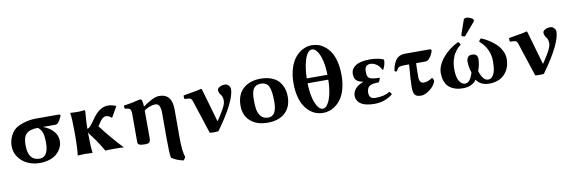

<svg xmlns="http://www.w3.org/2000/svg" viewBox="-60 -1189 5755 1932"><g transform="rotate(-10 2817.0 -223.5)"><path d="M480 -340.8C487.1 -340.8 493.7 -342.4 499.5 -345.5C505.4 -348.6 510.9 -353.6 516.1 -360.6C521.3 -367.6 525.5 -373.8 528.6 -379.2C531.7 -384.5 535.6 -392.3 540.5 -402.3L550.8 -423.8L540 -436H298.8C254.9 -436 211.3 -429 168.2 -414.8C125.1 -400.6 94.4 -384.4 76.2 -366.2C55.3 -345.4 39.3 -320.8 28.1 -292.5C16.8 -264.2 11.2 -234.7 11.2 -204.1C11.2 -163.1 22.6 -126.1 45.4 -93C68.2 -60 98.6 -34.3 136.7 -16.1C174.8 2.1 216.6 11.2 262.2 11.2C300.3 11.2 334.8 5.9 365.7 -4.9C396.6 -15.6 421.5 -29.9 440.2 -47.6C458.9 -65.3 473.2 -84.9 483.2 -106.2C493.1 -127.5 498 -149.4 498 -171.9C498 -212.9 484 -248 455.8 -277.1C427.7 -306.2 393.7 -327.5 354 -340.8ZM269 -32.2C190.3 -32.2 150.9 -84.1 150.9 -188C150.9 -208.5 152 -226.1 154.3 -240.7C156.6 -255.4 161.1 -269.4 167.7 -282.7C174.4 -296.1 183.3 -306.7 194.6 -314.7C205.8 -322.7 220.5 -329 238.8 -333.7C257 -338.5 278.8 -340.8 304.2 -340.8C326 -321.6 340.4 -300.8 347.4 -278.3C354.4 -255.9 357.9 -221.4 357.9 -174.8C357.9 -128.3 350.2 -92.9 334.7 -68.6C319.3 -44.4 297.4 -32.2 269 -32.2Z M916 -237.8C914.7 -239.4 913.4 -240.8 912.1 -241.9C910.8 -243.1 909.8 -243.8 909.2 -244.1C908.5 -244.5 908 -245 907.7 -245.6C907.4 -246.3 907.2 -247.1 907.2 -248C907.2 -250.7 908.5 -253.7 911.1 -257.3L940.9 -300.3C950.4 -313.6 959.9 -323.2 969.5 -328.9C979.1 -334.6 987.3 -337.4 994.1 -337.4C1005.2 -337.4 1016 -335.1 1026.4 -330.6C1036.8 -326 1044.6 -320.1 1049.8 -313H1058.1L1117.7 -417.5L1114.7 -421.9C1106 -426.4 1093.9 -430.5 1078.6 -434.1C1063.3 -437.7 1049.8 -439.5 1038.1 -439.5C1011.1 -439.5 985.8 -432.8 962.4 -419.4C939 -406.1 915.5 -384.9 892.1 -356L881.8 -341.8L856.9 -306.6C846.8 -293.3 838.5 -282.7 832 -274.9C827.1 -268.7 823.3 -264.2 820.6 -261.2C817.8 -258.3 813.7 -255 808.3 -251.5C803 -247.9 797.5 -245.8 792 -245.1V-246.1C792 -283.2 795.2 -342.4 801.8 -423.8C801.8 -430.7 798.8 -434.1 793 -434.1C761.4 -430.8 738.3 -429.2 723.6 -429.2C713.5 -429.2 700.1 -429.7 683.3 -430.7C666.6 -431.6 656.4 -432.1 652.8 -432.1L649.9 -428.2C656.4 -392.4 659.7 -328 659.7 -234.9V-180.2C659.7 -105.3 656.4 -45.2 649.9 0L651.9 2.9C681.8 1 706.4 0 725.6 0C745.4 0 770.2 1 799.8 2.9L801.8 0C795.2 -47.5 792 -107.6 792 -180.2V-205.1H797.4C799.6 -204.8 800.1 -204.3 798.8 -203.6C795.6 -201.7 794.6 -200.2 795.9 -199.2C826.2 -159.8 850.2 -127.2 867.9 -101.3C885.7 -75.4 907.2 -40.7 932.6 2.9C947.9 1 976.7 0 1019 0C1075.4 0 1107.9 1 1116.7 2.9L1118.7 0C1045.1 -77.8 977.5 -157.1 916 -237.8Z M1393.1 -43.5 1392.6 -321.3V-326.2C1410.5 -338.9 1429.6 -349 1450 -356.7C1470.3 -364.3 1488.8 -368.2 1505.4 -368.2C1525.9 -368.2 1540.2 -359.6 1548.3 -342.5C1556.5 -325.4 1560.5 -300.3 1560.5 -267.1V0C1560.5 95.1 1563.8 157.7 1570.3 188C1605.1 212.1 1646.2 228.4 1693.4 236.8L1712.4 205.1C1697.8 166.3 1690.4 98 1690.4 0V-284.2C1690.4 -338.5 1679.2 -379.1 1656.7 -405.8C1634.3 -432.5 1600.6 -445.5 1555.7 -444.8C1534.5 -444.5 1507.4 -435.5 1474.4 -418C1441.3 -400.4 1413.9 -383.1 1392.1 -366.2C1390.8 -392.3 1388.3 -412.4 1384.8 -426.8C1382.2 -438.2 1374.3 -443.8 1361.3 -443.8C1304.7 -428.9 1249.3 -418 1195.3 -411.1C1192.7 -404.6 1193.5 -393.9 1197.8 -378.9C1225.7 -376.3 1243.6 -371 1251.2 -363C1258.9 -355.1 1262.7 -337.1 1262.7 -309.1V-25.9C1262.7 -12.5 1268.5 -3.3 1280 2C1291.6 7.2 1311.7 9.8 1340.3 9.8C1361.2 9.8 1375.2 5.5 1382.3 -2.9C1389.5 -11.4 1393.1 -24.9 1393.1 -43.5Z M1887.2 -331.1 1998 7.8C2002.9 9.8 2017.7 10.8 2042.5 11C2067.2 11.1 2082 10.1 2086.9 7.8C2153.6 -84 2203.4 -163.2 2236.1 -229.7C2268.8 -296.3 2285.2 -348.8 2285.2 -387.2C2285.2 -401.5 2279.8 -414.4 2269 -425.8C2258.3 -437.2 2245.6 -442.9 2231 -442.9C2208.2 -442.9 2189.7 -438.3 2175.5 -429.2C2161.4 -420.1 2154.3 -410.6 2154.3 -400.9C2154.3 -389.8 2156.3 -379.8 2160.4 -370.8C2164.5 -361.9 2168.9 -354.7 2173.8 -349.4C2178.7 -344 2183.2 -335.8 2187.3 -324.7C2191.3 -313.6 2193.4 -300.8 2193.4 -286.1C2193.4 -268.6 2186.9 -246.5 2174.1 -220C2161.2 -193.4 2137.4 -154 2102.5 -101.6C2098.6 -95.7 2096.4 -92.8 2095.7 -92.8C2095.1 -92.8 2094.2 -94.6 2093.3 -98.1L1998 -429.2C1996.7 -434.4 1995.3 -437.8 1993.7 -439.5C1992 -441.1 1989.6 -441.9 1986.3 -441.9C1974.9 -437 1945.6 -430.9 1898.2 -423.6C1850.8 -416.3 1819.5 -410.8 1804.2 -407.2C1803.2 -403.6 1803 -397.5 1803.5 -388.7C1804 -379.9 1805.2 -373.7 1807.1 -370.1L1844.2 -368.2C1856.3 -367.5 1865.4 -364.7 1871.6 -359.6C1877.8 -354.6 1883 -345.1 1887.2 -331.1Z M2350.1 -205.1C2350.1 -138.7 2371.8 -86.3 2415.3 -47.9C2458.7 -9.4 2517.7 9.8 2592.3 9.8C2668.1 9.8 2727.4 -10.2 2770 -50C2812.7 -89.9 2834 -144.5 2834 -213.9C2834 -246.1 2829.3 -275.6 2820.1 -302.2C2810.8 -328.9 2796.7 -352.6 2777.8 -373.3C2759 -394 2733.9 -410.1 2702.6 -421.6C2671.4 -433.2 2635.3 -439 2594.2 -439C2520.3 -439 2461.2 -418.8 2416.7 -378.4C2372.3 -338.1 2350.1 -280.3 2350.1 -205.1ZM2586.9 -389.2C2627.9 -389.2 2655.7 -373.7 2670.2 -342.8C2684.7 -311.8 2691.9 -259.9 2691.9 -187C2691.9 -89 2663.2 -40 2606 -40C2589.4 -40 2574.5 -42.8 2561.5 -48.3C2548.5 -53.9 2538 -61.8 2530 -72C2522.1 -82.3 2515.4 -93.2 2510 -104.7C2504.6 -116.3 2500.7 -129.8 2498.3 -145.3C2495.8 -160.7 2494.2 -174.6 2493.4 -187C2492.6 -199.4 2492.2 -213.1 2492.2 -228C2492.2 -247.9 2492.7 -264.7 2493.7 -278.6C2494.6 -292.4 2497 -306.8 2500.7 -321.8C2504.5 -336.8 2509.7 -348.8 2516.4 -357.9C2523 -367 2532.3 -374.5 2544.2 -380.4C2556.1 -386.2 2570.3 -389.2 2586.9 -389.2Z M3265.1 -311C3264.8 -263.2 3260.5 -218.3 3252.2 -176.3C3243.9 -134.3 3231.7 -99.8 3215.6 -72.8C3199.5 -45.7 3181.3 -32.2 3161.1 -32.2C3141 -32.2 3122.6 -45.8 3106 -73C3089.4 -100.2 3076.7 -134.8 3067.9 -177C3059.1 -219.2 3054.5 -263.8 3054.2 -311ZM3155.8 -639.2C3175.6 -639.2 3193.9 -626.5 3210.7 -601.3C3227.5 -576.1 3240.6 -542.2 3250.2 -499.5C3259.8 -456.9 3264.8 -410.6 3265.1 -360.8H3054.2C3054.5 -393.1 3056.9 -425.2 3061.3 -457.3C3065.7 -489.3 3071.9 -519.1 3080.1 -546.6C3088.2 -574.1 3098.9 -596.4 3112.1 -613.5C3125.2 -630.6 3139.8 -639.2 3155.8 -639.2ZM2914.1 -334C2914.1 -286.1 2918.9 -242.6 2928.5 -203.4C2938.1 -164.1 2950.8 -131.6 2966.6 -105.7C2982.3 -79.8 3000.8 -58 3022 -40.3C3043.1 -22.5 3065 -9.8 3087.6 -2C3110.3 5.9 3133.5 9.8 3157.2 9.8C3179.7 9.8 3202 6.2 3224.1 -1C3246.3 -8.1 3268.4 -20.3 3290.5 -37.4C3312.7 -54.4 3332 -75.8 3348.6 -101.3C3365.2 -126.9 3378.7 -159.7 3389.2 -199.7C3399.6 -239.7 3404.8 -284.5 3404.8 -334C3404.8 -384.1 3399.8 -429.4 3389.9 -469.7C3380 -510.1 3366.9 -543.1 3350.8 -568.8C3334.7 -594.6 3315.8 -616.1 3294.2 -633.5C3272.5 -651 3250.8 -663.2 3229 -670.4C3207.2 -677.6 3184.9 -681.2 3162.1 -681.2C3129.6 -681.2 3098.6 -673.7 3069.3 -658.9C3040 -644.1 3013.8 -622.7 2990.5 -594.7C2967.2 -566.7 2948.6 -530.2 2934.8 -485.1C2921 -440 2914.1 -389.6 2914.1 -334Z M3710 -394C3732.4 -394 3755.4 -385.3 3778.8 -367.7C3793.8 -356.3 3807.5 -338.1 3819.8 -313L3827.1 -314C3835.6 -328.6 3842.4 -345.2 3847.4 -363.8C3852.5 -382.3 3854 -398.1 3852.1 -411.1L3849.6 -414.1C3834.6 -421.9 3814.3 -428 3788.6 -432.4C3762.9 -436.8 3737 -439 3710.9 -439C3646.8 -439 3598.6 -428.5 3566.4 -407.7C3534.2 -386.9 3518.1 -359.4 3518.1 -325.2C3518.1 -294.6 3525.4 -272.3 3540 -258.3C3554.7 -244.3 3576.7 -234.9 3606 -230V-227.1C3587.7 -220.5 3571.7 -212.6 3557.9 -203.4C3544 -194.1 3533.4 -185.1 3526.1 -176.5C3518.8 -167.9 3512.9 -158.9 3508.5 -149.4C3504.2 -140 3501.3 -132.1 3500 -125.7C3498.7 -119.4 3498 -113.4 3498 -107.9C3498 -96.5 3499.4 -85.8 3502.2 -75.7C3505 -65.6 3510.5 -55.2 3518.8 -44.4C3527.1 -33.7 3537.8 -24.4 3551 -16.6C3564.2 -8.8 3582 -2.4 3604.5 2.4C3627 7.3 3653 9.8 3682.6 9.8C3722 9.8 3758 3.4 3790.5 -9.3C3823.1 -22 3849.4 -37.3 3869.6 -55.2C3864.1 -69.8 3856.6 -79.3 3847.2 -83.5C3812.7 -59.7 3764.2 -47.9 3701.7 -47.9C3659 -47.9 3637.7 -68.8 3637.7 -110.8C3637.7 -122.2 3639 -132.4 3641.6 -141.4C3644.2 -150.3 3647.5 -157.7 3651.4 -163.6C3655.3 -169.4 3660.6 -174.5 3667.5 -178.7C3674.3 -182.9 3680.8 -186.1 3687 -188.2C3693.2 -190.3 3701 -192 3710.4 -193.1C3719.9 -194.3 3728 -195 3734.9 -195.3C3741.7 -195.6 3750.3 -195.8 3760.7 -195.8C3765.6 -202 3769.7 -209.6 3772.9 -218.8C3776.2 -227.9 3777.8 -235 3777.8 -240.2C3754.1 -240.2 3734.5 -241.4 3719 -243.7C3703.5 -245.9 3691.2 -248.9 3681.9 -252.7C3672.6 -256.4 3665.7 -262.3 3661.1 -270.3C3656.6 -278.2 3653.7 -286.2 3652.6 -294.2C3651.4 -302.2 3650.9 -313.5 3650.9 -328.1C3650.9 -372.1 3670.6 -394 3710 -394Z M4092.8 -320.8C4083.3 -210.1 4078.6 -133.8 4078.6 -91.8C4078.6 -53.1 4084.2 -26.4 4095.5 -12C4106.7 2.5 4128.1 9.8 4159.7 9.8C4184.7 9.8 4213.4 -2.1 4245.6 -25.9C4277.8 -49.6 4299.8 -77.6 4311.5 -109.9C4311.5 -118.7 4309.8 -126.8 4306.4 -134.3C4303 -141.8 4298.7 -145.7 4293.5 -146C4265.5 -125.5 4235.5 -115.2 4203.6 -115.2C4191.6 -115.2 4181.6 -120.7 4173.6 -131.6C4165.6 -142.5 4161.6 -158 4161.6 -178.2C4161.6 -249.2 4162.6 -296.7 4164.6 -320.8H4259.8C4272.5 -320.8 4284.7 -326.8 4296.6 -338.9C4308.5 -350.9 4317.9 -363.9 4324.7 -377.9C4331.5 -391.9 4337.2 -406.6 4341.8 -421.9L4330.6 -434.1H4063.5C4045.9 -434.1 4029.9 -430.4 4015.4 -423.1C4000.9 -415.8 3989.3 -406.7 3980.5 -395.8C3971.7 -384.8 3964 -372.1 3957.5 -357.4C3951 -342.8 3946.3 -329.4 3943.4 -317.4C3940.4 -305.3 3938.2 -293.1 3936.5 -280.8C3940.1 -275.6 3947.8 -272.9 3959.5 -272.9C3969.2 -293.8 3979.3 -307 3989.7 -312.5C4000.2 -318 4018.1 -320.8 4043.5 -320.8Z M5069.8 -207C5069.8 -234 5063.6 -260.3 5051 -285.9C5038.5 -311.4 5023.7 -332.9 5006.6 -350.3C4989.5 -367.8 4969.8 -384.2 4947.5 -399.7C4925.2 -415.1 4906.7 -426.6 4892.1 -434.1C4877.4 -441.6 4863.6 -447.9 4850.6 -453.1C4838.2 -445.3 4830.6 -435.2 4827.6 -422.9C4895.7 -364.3 4929.7 -291.3 4929.7 -204.1C4929.7 -170.9 4927.3 -142 4922.6 -117.4C4917.9 -92.9 4909.4 -72.5 4897.2 -56.4C4885 -40.3 4869.5 -32.2 4850.6 -32.2C4815.1 -32.2 4786.8 -66.1 4765.6 -133.8C4781.6 -177.1 4789.6 -216.8 4789.6 -252.9C4789.6 -289.7 4770.5 -308.1 4732.4 -308.1C4713.5 -308.1 4699.5 -302.3 4690.4 -290.8C4681.3 -279.2 4676.8 -264.6 4676.8 -247.1C4676.8 -208.3 4683.4 -170.2 4696.8 -132.8C4686.7 -98.3 4675 -72.9 4661.9 -56.6C4648.7 -40.4 4632.6 -32.2 4613.8 -32.2C4591.6 -32.2 4572.4 -45.6 4556.2 -72.3C4539.9 -99 4531.7 -140.1 4531.7 -195.8C4531.7 -227.7 4535.6 -257.7 4543.5 -285.9C4551.3 -314 4561.1 -337.2 4573 -355.2C4584.9 -373.3 4596.2 -387.9 4606.9 -399.2C4617.7 -410.4 4627.6 -418.3 4636.7 -422.9C4635.7 -437.5 4628.7 -448.6 4615.7 -456.1C4549 -423.2 4495 -381.1 4453.6 -329.8C4412.3 -278.6 4391.6 -228.4 4391.6 -179.2C4391.6 -150.9 4395.2 -125.7 4402.3 -103.5C4409.5 -81.4 4419.1 -63.3 4431.2 -49.3C4443.2 -35.3 4457.8 -23.8 4474.9 -14.9C4491.9 -5.9 4509.5 0.4 4527.6 4.2C4545.7 7.9 4565.3 9.8 4586.4 9.8C4649.6 9.8 4695.6 -11.2 4724.6 -53.2C4752.9 -11.2 4795.9 9.8 4853.5 9.8C4920.6 9.8 4973.4 -10.1 5012 -49.8C5050.5 -89.5 5069.8 -141.9 5069.8 -207ZM4740.7 -684.1C4734.5 -684.1 4728.8 -682.5 4723.4 -679.4C4718 -676.4 4714.4 -672.2 4712.4 -667L4662.6 -523.9C4661.9 -522 4661.6 -519 4661.6 -515.1C4661.6 -511.9 4665.4 -508.7 4673.1 -505.6C4680.7 -502.5 4686.8 -501 4691.4 -501C4694.3 -501 4698.1 -503.6 4702.6 -508.8L4806.6 -630.9C4809.9 -634.4 4811.5 -639.5 4811.5 -646C4811.5 -655.1 4802.7 -663.7 4785.2 -671.9C4767.6 -680 4752.8 -684.1 4740.7 -684.1Z M5212.4 -331.1 5323.2 7.8C5328.1 9.8 5342.9 10.8 5367.7 11C5392.4 11.1 5407.2 10.1 5412.1 7.8C5478.8 -84 5528.6 -163.2 5561.3 -229.7C5594 -296.3 5610.4 -348.8 5610.4 -387.2C5610.4 -401.5 5605 -414.4 5594.2 -425.8C5583.5 -437.2 5570.8 -442.9 5556.2 -442.9C5533.4 -442.9 5514.9 -438.3 5500.7 -429.2C5486.6 -420.1 5479.5 -410.6 5479.5 -400.9C5479.5 -389.8 5481.5 -379.8 5485.6 -370.8C5489.7 -361.9 5494.1 -354.7 5499 -349.4C5503.9 -344 5508.4 -335.8 5512.5 -324.7C5516.5 -313.6 5518.6 -300.8 5518.6 -286.1C5518.6 -268.6 5512.1 -246.5 5499.3 -220C5486.4 -193.4 5462.6 -154 5427.7 -101.6C5423.8 -95.7 5421.5 -92.8 5420.9 -92.8C5420.2 -92.8 5419.4 -94.6 5418.5 -98.1L5323.2 -429.2C5321.9 -434.4 5320.5 -437.8 5318.8 -439.5C5317.2 -441.1 5314.8 -441.9 5311.5 -441.9C5300.1 -437 5270.8 -430.9 5223.4 -423.6C5176 -416.3 5144.7 -410.8 5129.4 -407.2C5128.4 -403.6 5128.2 -397.5 5128.7 -388.7C5129.2 -379.9 5130.4 -373.7 5132.3 -370.1L5169.4 -368.2C5181.5 -367.5 5190.6 -364.7 5196.8 -359.6C5203 -354.6 5208.2 -345.1 5212.4 -331.1Z"/></g></svg>

Font: Linux Biolinum G
Style: Bold
Weight: 700
Designer: Philipp H. Poll
Foundry: Philipp H. Poll
Version: Version 1.1.0